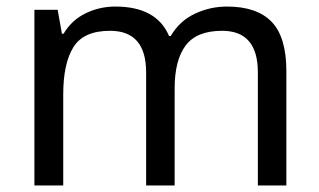

<svg xmlns="http://www.w3.org/2000/svg" viewBox="-20 -566 975 586"><path d="M673 -546Q764 -546 809 -499.5Q854 -453 854 -349V0H767V-345Q767 -472 658 -472Q580 -472 546.5 -427Q513 -382 513 -296V0H426V-345Q426 -472 316 -472Q235 -472 204 -422Q173 -372 173 -278V0H85V-536H156L169 -463H174Q199 -505 241.5 -525.5Q284 -546 332 -546Q458 -546 496 -456H501Q528 -502 574.5 -524Q621 -546 673 -546Z"/></svg>

Font: Noto Sans Tifinagh Adrar
Style: Regular
Weight: 400
Designer: JamraPatel
Foundry: JamraPatel LLC
Version: Version 2.006; ttfautohint (v1.8.4.7-5d5b)